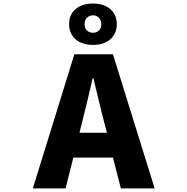

<svg xmlns="http://www.w3.org/2000/svg" viewBox="-20 -1045 1040 1065"><path d="M496.1 -960Q475.6 -960 462.4 -946.3Q449.2 -932.6 449.2 -911.1Q449.2 -888.7 462.4 -876Q475.6 -863.3 496.1 -863.3Q515.6 -863.3 528.8 -876Q542 -888.7 542 -911.1Q542 -932.6 528.8 -946.3Q515.6 -960 496.1 -960ZM496.1 -795.9Q435.5 -795.9 399.4 -827.1Q363.3 -858.4 363.3 -911.1Q363.3 -963.9 399.4 -994.6Q435.5 -1025.4 496.1 -1025.4Q555.7 -1025.4 591.8 -994.6Q627.9 -963.9 627.9 -911.1Q627.9 -858.4 591.8 -827.1Q555.7 -795.9 496.1 -795.9ZM420.9 -308.6H573.2L556.6 -372.1Q545.9 -411.1 526.4 -493.7Q506.8 -576.2 498 -611.3H494.1Q474.6 -523.4 436.5 -372.1ZM650.4 0 606.4 -170.9H386.7L343.8 0H162.1L392.6 -744.1H606.4L837.9 0Z"/></svg>

Font: GenEi Gothic M Heavy
Style: Regular
Weight: 800
Designer: o_tamon (Modified); [Source Han Sans]
Ryoko NISHIZUKA  (kana & ideographs); Paul D. Hunt (Latin, Greek & Cyrillic); Wenl
Version: Version 1.1a;Original Version 1.004